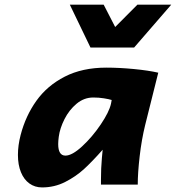

<svg xmlns="http://www.w3.org/2000/svg" viewBox="-20 -799 761 831"><path d="M417 -22Q417 -71.3 420.9 -113.8L424.3 -150.9Q379.9 -100.6 344 -67.6Q308.1 -34.7 261.7 -11.2Q215.3 12.2 162.1 12.2Q130.9 12.2 107.2 -4.9Q83.5 -22 70.6 -53.7Q57.6 -85.4 57.6 -128.4Q57.6 -169.9 69.3 -214.8Q90.8 -297.4 137.5 -362.8Q184.1 -428.2 260.3 -467.3Q336.4 -506.3 439.9 -506.3Q496.6 -506.3 559.6 -500.2Q622.6 -494.1 665 -484.4L608.4 -258.3Q592.8 -194.8 584.5 -122.6Q576.2 -50.3 576.2 0H417ZM383.8 -377Q343.8 -377 311.5 -350.1Q279.3 -323.2 259.3 -283.7Q239.3 -244.1 234.4 -207.5Q231.9 -189 231.9 -175.3Q231.9 -125.5 263.2 -125.5Q292 -125.5 335.7 -165.8Q379.4 -206.1 416 -260.3Q452.6 -314.5 460.4 -350.1L463.4 -366.2Q451.2 -370.1 429.4 -373.5Q407.7 -377 383.8 -377ZM721.2 -778.8 560.5 -593.3H371.6L282.2 -778.8H428.7L478.5 -682.1L574.7 -778.8Z"/></svg>

Font: Lesson One Extra
Style: Italic
Weight: 800
Italic angle: -14°
Designer: But Ko, Victor Gaultney, Annie Olsen, Julie Remington, Don Collingsworth, Eric Hays, Becca Hirsbrunner
Version: Version 1.100